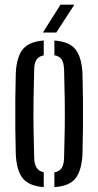

<svg xmlns="http://www.w3.org/2000/svg" viewBox="-20 -776 411 803"><path d="M46 -131.5Q44.5 -181.5 44 -240.2Q43.5 -299 44 -358.2Q44.5 -417.5 46 -468.5Q49 -537 75 -569.5Q101 -602 163 -606.5V-544.5Q142 -540.5 132.8 -526.8Q123.5 -513 123 -485Q121 -417.5 120.2 -358.8Q119.5 -300 120.2 -241Q121 -182 123 -115Q124 -63 163 -55.5V6.5Q101 2 75 -30.5Q49 -63 46 -131.5ZM207.5 6.5V-55Q228.5 -59 237.8 -73Q247 -87 248 -115Q250 -182.5 250.8 -241.2Q251.5 -300 250.8 -358.8Q250 -417.5 248 -485Q247 -513.5 237.8 -527.2Q228.5 -541 207.5 -545V-606.5Q270.5 -602 296 -569.2Q321.5 -536.5 325 -468.5Q326.5 -418.5 327 -359.8Q327.5 -301 327 -241.8Q326.5 -182.5 325 -131.5Q321.5 -63 296 -30.2Q270.5 2.5 207.5 6.5ZM159.5 -640 233 -756.5H291L215.5 -640Z"/></svg>

Font: Big Shoulders Stencil Display Medium
Style: Regular
Weight: 500
Designer: Patric King
Foundry: XO Type Co
Version: Version 1.000